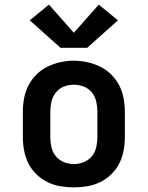

<svg xmlns="http://www.w3.org/2000/svg" viewBox="-20 -804 640 832"><path d="M300 8Q271 8 241.5 3Q212 -2 185.5 -15Q159 -28 137.5 -49Q116 -70 103 -96Q90 -122 84.5 -151.5Q79 -181 79 -210V-320Q79 -349 84.5 -378.5Q90 -408 103.5 -434Q117 -460 138 -481Q159 -502 185.5 -515Q212 -528 241.5 -534.5Q271 -541 300 -541Q329 -541 358.5 -534.5Q388 -528 414.5 -515Q441 -502 462 -481Q483 -460 496.5 -434Q510 -408 515.5 -378.5Q521 -349 521 -320V-210Q521 -181 515.5 -151.5Q510 -122 497 -96Q484 -70 462.5 -49Q441 -28 414.5 -15Q388 -2 358.5 3Q329 8 300 8ZM300 -93Q322 -93 343 -101.5Q364 -110 378 -127Q392 -144 397 -166Q402 -188 402 -210V-320Q402 -342 397 -364Q392 -386 378 -403.5Q364 -421 342.5 -429Q321 -437 299 -437Q277 -437 256 -428.5Q235 -420 221.5 -402.5Q208 -385 203 -363.5Q198 -342 198 -320V-210Q198 -188 203 -166Q208 -144 222 -127Q236 -110 257 -101.5Q278 -93 300 -93ZM242 -597 109 -716 192 -784 300 -662 408 -784 491 -716 358 -597Z"/></svg>

Font: Iosevka Slab Extended
Style: Bold
Weight: 700
Width: 7
Monospace: yes
Designer: Belleve Invis
Foundry: Belleve Invis
Version: Version 11.1.0; ttfautohint (v1.8.3)